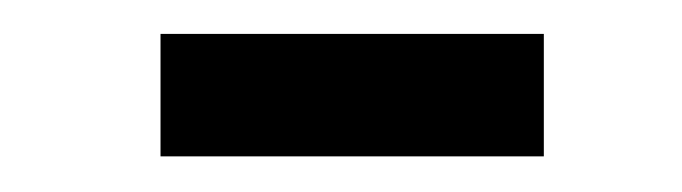

<svg xmlns="http://www.w3.org/2000/svg" viewBox="-20 -689 394 111"><path d="M72.8 -598.6V-669.4H294.4V-598.6Z"/></svg>

Font: Pontano Sans SemiBold
Style: Regular
Weight: 600
Designer: Vernon Adams
Foundry: Vernon Adams
Version: Version 2.001